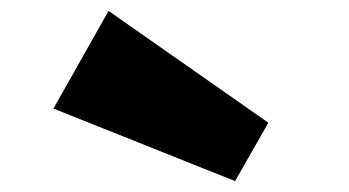

<svg xmlns="http://www.w3.org/2000/svg" viewBox="-20 -888 640 352"><path d="M411 -556 78 -689 179 -868 472 -663Z"/></svg>

Font: Paytone One
Style: Regular
Weight: 400
Designer: Vernon Adams
Foundry: Vernon Adams
Version: Version 1.002; ttfautohint (v1.8.4.7-5d5b);gftools[0.9.23]